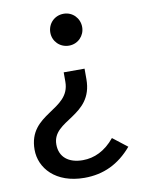

<svg xmlns="http://www.w3.org/2000/svg" viewBox="-81 -553 622 825"><g transform="rotate(-10 229.5 -140.0)"><path d="M221 215C304 215 372 183 429 116L366 67C325 117 277 139 227 139C165 139 126 108 126 53C126 -55 302 -38 302 -201V-247H211V-206C211 -80 30 -101 30 59C30 139 95 215 221 215ZM254 -356C293 -356 323 -387 323 -425C323 -464 293 -495 254 -495C214 -495 184 -464 184 -425C184 -387 214 -356 254 -356Z"/></g></svg>

Font: Fira Math
Style: Regular
Weight: 400
Designer: Xiangdong Zeng
Foundry: Xiangdong Zeng
Version: Version 0.3.4